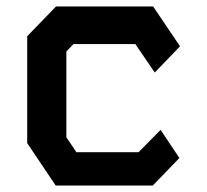

<svg xmlns="http://www.w3.org/2000/svg" viewBox="-20 -573 640 593"><path d="M153 -553H453L536 -430L458 -349L398 -437H207L185 -414V-149L216 -103H408L476 -172L534 -85L452 0H152L64 -131V-461Z"/></svg>

Font: Kode Mono
Style: Bold
Weight: 700
Monospace: yes
Designer: Isa Ozler
Foundry: Kadena LLC
Version: Version 1.206;gftools[0.9.28]